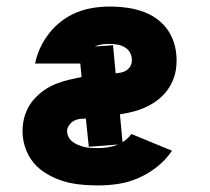

<svg xmlns="http://www.w3.org/2000/svg" viewBox="-20 -558 640 586"><path d="M280 8Q249 8 219.5 4.5Q190 1 163 -8.5Q136 -18 112.5 -34Q89 -50 73.5 -73.5Q58 -97 52 -126Q46 -155 51 -185Q54 -204 62.5 -222.5Q71 -241 85 -256.5Q99 -272 116 -283.5Q133 -295 152 -302.5Q171 -310 190.5 -314.5Q210 -319 229 -323L225 -364H87Q92 -389 103 -412.5Q114 -436 130.5 -457Q147 -478 169 -494.5Q191 -511 215 -520.5Q239 -530 264.5 -534Q290 -538 314 -538Q343 -538 370.5 -534Q398 -530 423 -520Q448 -510 468 -493Q488 -476 500.5 -452.5Q513 -429 517 -401.5Q521 -374 517 -346Q514 -327 506 -309Q498 -291 485 -275.5Q472 -260 455.5 -248.5Q439 -237 420.5 -229Q402 -221 383.5 -216.5Q365 -212 346 -209L354 -124Q362 -129 369 -135.5Q376 -142 381 -149L505 -98Q486 -70 459.5 -49Q433 -28 403.5 -15Q374 -2 342.5 3Q311 8 280 8ZM333 -334Q341 -335 349 -336.5Q357 -338 364 -342Q371 -346 376 -353Q381 -360 382 -368Q384 -381 379 -393Q374 -405 363.5 -412Q353 -419 340.5 -421.5Q328 -424 314 -424Q303 -424 291.5 -422.5Q280 -421 269 -416L325 -420ZM280 -106Q295 -106 310.5 -108.5Q326 -111 341 -117L251 -110L242 -197Q242 -197 241.5 -196.5Q241 -196 241 -196Q232 -196 223.5 -195Q215 -194 207 -190Q199 -186 193 -178.5Q187 -171 185 -163Q184 -152 188 -142.5Q192 -133 200 -126.5Q208 -120 217.5 -116Q227 -112 237 -109.5Q247 -107 258 -106.5Q269 -106 280 -106Z"/></svg>

Font: Iosevka Curly Heavy Extended
Style: Italic
Weight: 900
Width: 7
Italic angle: -9°
Monospace: yes
Designer: Belleve Invis
Foundry: Belleve Invis
Version: Version 11.1.0; ttfautohint (v1.8.3)